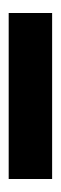

<svg xmlns="http://www.w3.org/2000/svg" viewBox="131 -903 140 442"><g transform="rotate(90 201.0 -682.0)"><path d="M10 -732C10 -732 10 -632 10 -632C10 -632 392 -632 392 -632C392 -632 392 -732 392 -732C392 -732 10 -732 10 -732Z"/></g></svg>

Font: Girnar Poppins
Style: SemiBold
Weight: 500
Designer: Ninad Kale (Devanagari), Jonny Pinhorn (Latin)
Foundry: Indian Type Foundry
Version: ""